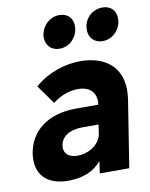

<svg xmlns="http://www.w3.org/2000/svg" viewBox="-84 -803 680 873"><g transform="rotate(-10 255.5 -366.5)"><path d="M226 -590C273 -590 312 -630 312 -680C312 -717 288 -741 250 -741C208 -741 172 -710 164 -665C163 -661 163 -657 163 -653C163 -616 188 -590 226 -590ZM425 -590C472 -590 511 -630 511 -680C511 -717 487 -741 449 -741C402 -741 362 -704 362 -653C362 -616 387 -590 425 -590ZM443 0 492 -311C494 -326 495 -340 495 -353C495 -464 415 -518 308 -518C239 -518 159 -494 96 -439L158 -352C197 -382 238 -395 276 -395C335 -395 356 -359 356 -325C356 -320 355 -314 354 -309H251C120 -309 38 -243 22 -142C20 -131 20 -121 20 -112C20 -30 80 8 160 8C229 8 281 -14 315 -56L307 0ZM334 -179C326 -130 275 -97 221 -97C184 -97 161 -115 161 -146C161 -149 162 -152 162 -155C169 -197 208 -220 266 -220H340Z"/></g></svg>

Font: Arthouse Owned
Style: Bold Italic
Weight: 700
Italic angle: -10°
Designer: Jeremy Tribby
Foundry: Tribby Type
Version: Version 1.000;PS 001.000;hotconv 1.0.88;makeotf.lib2.5.64775